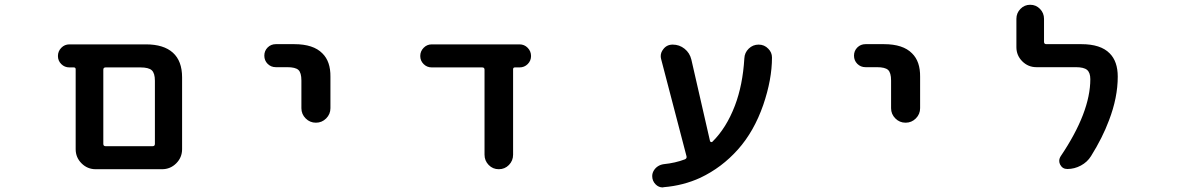

<svg xmlns="http://www.w3.org/2000/svg" viewBox="-20 -736 5040 814"><path d="M385.7 -18.6Q350.6 -18.6 325.7 -43.5Q300.8 -68.4 300.8 -103.5V-442.4Q300.8 -450.2 293 -450.2H274.4Q253.9 -450.2 239.7 -464.4Q225.6 -478.5 225.6 -498.5Q225.6 -518.6 239.7 -533.2Q253.9 -547.9 274.4 -547.9H598.6Q673.8 -547.9 712.9 -512.7Q752 -477.5 752 -408.2V-103.5Q752 -68.4 727.1 -43.5Q702.1 -18.6 667 -18.6ZM627 -116.2Q636.7 -116.2 636.7 -126V-393.6Q636.7 -425.8 623.5 -438Q610.4 -450.2 575.2 -450.2H427.7Q418 -450.2 418 -440.4V-126Q418 -116.2 427.7 -116.2Z M1257.8 -277.3V-394.5Q1257.8 -427.7 1245.1 -439.5Q1232.4 -451.2 1197.3 -451.2H1149.4Q1128.9 -451.2 1114.7 -465.3Q1100.6 -479.5 1100.6 -500Q1100.6 -520.5 1114.7 -534.7Q1128.9 -548.8 1149.4 -548.8H1227.5Q1308.6 -548.8 1346.7 -509.8Q1381.8 -475.6 1380.9 -410.2V-277.3Q1380.9 -252 1362.8 -233.9Q1344.7 -215.8 1319.3 -215.8Q1293.9 -215.8 1275.9 -233.9Q1257.8 -252 1257.8 -277.3Z M2034.2 -80.1V-440.4Q2034.2 -450.2 2024.4 -450.2H1810.5Q1790 -450.2 1775.9 -464.4Q1761.7 -478.5 1761.7 -498.5Q1761.7 -518.6 1775.9 -533.2Q1790 -547.9 1810.5 -547.9H2182.6Q2203.1 -547.9 2217.3 -533.2Q2231.4 -518.6 2231.4 -498.5Q2231.4 -478.5 2217.3 -464.4Q2203.1 -450.2 2182.6 -450.2H2163.1Q2155.3 -450.2 2155.3 -442.4V-80.1Q2155.3 -54.7 2137.7 -36.6Q2120.1 -18.6 2094.7 -18.6Q2069.3 -18.6 2051.8 -36.6Q2034.2 -54.7 2034.2 -80.1Z M2793.9 57.6Q2792 58.6 2790 58.6Q2772.5 58.6 2759.8 45.9Q2745.1 31.2 2745.1 10.7Q2745.1 -2 2752 -13.2Q2758.8 -24.4 2769.5 -31.2Q2780.3 -38.1 2793.9 -40Q2842.8 -44.9 2883.8 -60.5Q2892.6 -64.5 2890.6 -73.2L2783.2 -484.4Q2781.2 -491.2 2781.2 -498Q2781.2 -513.7 2792 -527.3Q2806.6 -546.9 2832 -546.9Q2860.4 -546.9 2882.3 -529.3Q2904.3 -511.7 2911.1 -483.4L2990.2 -137.7Q2991.2 -134.8 2994.6 -133.8Q2998 -132.8 3000 -134.8Q3059.6 -193.4 3095.7 -288.1Q3128.9 -375 3135.7 -488.3Q3136.7 -512.7 3154.3 -529.8Q3171.9 -546.9 3196.3 -546.9Q3220.7 -546.9 3237.3 -529.3Q3252.9 -513.7 3252.9 -492.2Q3252.9 -399.4 3215.8 -291Q3176.8 -178.7 3108.4 -102.1Q3040 -25.4 2949.2 17.6Q2877 50.8 2793.9 57.6Z M3757.8 -277.3V-394.5Q3757.8 -427.7 3745.1 -439.5Q3732.4 -451.2 3697.3 -451.2H3649.4Q3628.9 -451.2 3614.7 -465.3Q3600.6 -479.5 3600.6 -500Q3600.6 -520.5 3614.7 -534.7Q3628.9 -548.8 3649.4 -548.8H3727.5Q3808.6 -548.8 3846.7 -509.8Q3881.8 -475.6 3880.9 -410.2V-277.3Q3880.9 -252 3862.8 -233.9Q3844.7 -215.8 3819.3 -215.8Q3793.9 -215.8 3775.9 -233.9Q3757.8 -252 3757.8 -277.3Z M4504.9 -19.5Q4484.4 -19.5 4474.6 -38.1Q4470.7 -45.9 4470.7 -53.7Q4470.7 -63.5 4476.6 -73.2Q4602.5 -259.8 4602.5 -400.4Q4602.5 -427.7 4588.9 -439.5Q4575.2 -451.2 4541 -451.2H4374Q4338.9 -451.2 4314 -476.1Q4289.1 -501 4289.1 -536.1V-656.2Q4289.1 -680.7 4306.2 -698.2Q4323.2 -715.8 4347.7 -715.8Q4372.1 -715.8 4389.2 -698.2Q4406.2 -680.7 4406.2 -656.2V-558.6Q4406.2 -548.8 4416 -548.8H4564.5Q4646.5 -548.8 4684.6 -509.8Q4718.8 -475.6 4718.8 -411.1Q4718.8 -322.3 4681.6 -225.6Q4654.3 -152.3 4605.5 -74.2Q4589.8 -48.8 4562.5 -34.2Q4535.2 -19.5 4504.9 -19.5Z"/></svg>

Font: Rounded-X Mgen+ 2m medium
Style: Regular
Weight: 500
Designer: [Source Han Sans]
Ryoko NISHIZUKA  (kana & ideographs); Paul D. Hunt (Latin, Greek & Cyrillic); Wenlong ZHANG  (bopomofo
Version: Version 1.059.20150602